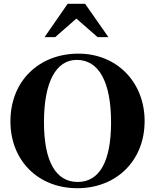

<svg xmlns="http://www.w3.org/2000/svg" viewBox="-20 -974 818 1013"><path d="M552 -778 429 -954H337L215 -778H271L383 -876L495 -778ZM743 -335C743 -542 595 -691 394 -691C186 -691 35 -547 35 -334C35 -127 181 19 388 19C595 19 743 -127 743 -335ZM566 -328C566 -122 505 -14 390 -14C276 -14 212 -119 212 -330C212 -540 275 -658 385 -658C502 -658 566 -541 566 -328Z"/></svg>

Font: XITS
Style: Bold
Weight: 700
Designer: MicroPress Inc., with final additions and corrections provided by Coen Hoffman, Elsevier (retired)
Version: Version 1.107